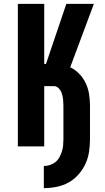

<svg xmlns="http://www.w3.org/2000/svg" viewBox="-20 -755 540 990"><path d="M206 215V101Q222 101 237.5 96Q253 91 265.5 81Q278 71 286 56.5Q294 42 299 26.5Q304 11 305.5 -5Q307 -21 307 -37V-210Q307 -225 305.5 -240.5Q304 -256 299.5 -271Q295 -286 284 -298.5Q273 -311 258 -311H208V0H72V-735H208V-425H217L322 -735H464L342 -408Q368 -396 389 -374Q410 -352 422.5 -325Q435 -298 439.5 -268.5Q444 -239 444 -210V-37Q444 -4 439 28.5Q434 61 420 91Q406 121 383.5 146Q361 171 332.5 186.5Q304 202 271.5 208.5Q239 215 206 215Z"/></svg>

Font: Iosevka Heavy
Style: Regular
Weight: 900
Monospace: yes
Designer: Belleve Invis
Foundry: Belleve Invis
Version: Version 32.5.0; ttfautohint (v1.8.4)